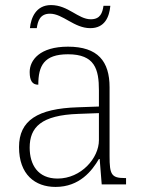

<svg xmlns="http://www.w3.org/2000/svg" viewBox="-20 -727 567 757"><path d="M336 -616C393 -616 411 -660 415 -704H388C384 -677 376 -651 338 -651C288 -651 249 -707 181 -707C122 -707 102 -657 98 -616H125C129 -643 137 -673 177 -673C228 -673 272 -616 336 -616ZM199 10C294 10 343 -54 370 -100H373L381 0H477V-25H471C419 -25 412 -40 412 -111V-383C412 -485 366 -543 248 -543C137 -543 97 -490 97 -443C97 -408 108 -393 131 -393C131 -467 153 -513 248 -513C354 -513 370 -454 370 -371V-307L287 -304C128 -299 55 -252 55 -147C55 -39 118 10 199 10ZM207 -23C129 -23 97 -78 97 -145C97 -225 142 -273 289 -278L370 -281V-174C370 -104 300 -23 207 -23Z"/></svg>

Font: Noto Serif Ethiopic ExtraLight
Style: Regular
Weight: 200
Designer: Monotype Design Team
Foundry: Monotype Imaging Inc.
Version: Version 2.102